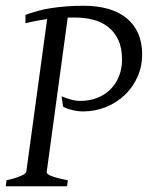

<svg xmlns="http://www.w3.org/2000/svg" viewBox="-20 -650 521 670"><path d="M476.1 -460Q476.1 -418.5 460 -382.1Q443.8 -345.7 415.8 -318.8Q387.7 -292 350.1 -276.6Q312.5 -261.2 270 -261.2Q251.5 -261.2 232.4 -265.9Q213.4 -270.5 200.2 -277.8L194.8 -314Q211.4 -307.1 227.8 -302.5Q244.1 -297.9 259.8 -297.9Q292 -297.9 318.8 -308.3Q345.7 -318.8 365 -337.9Q384.3 -356.9 395 -383.5Q405.8 -410.2 405.8 -441.9Q405.8 -482.9 392.6 -511Q379.4 -539.1 356.9 -556.4Q334.5 -573.7 304.7 -581.3Q274.9 -588.9 242.2 -588.9H229Q222.7 -588.9 216.3 -588.4L143.1 -50.8Q142.1 -47.9 145 -44.4Q147.9 -41 156.2 -37.1Q164.6 -33.2 179.2 -29.3Q193.8 -25.4 216.8 -21L213.9 0H0L2.9 -21Q33.7 -27.8 52.2 -35.9Q70.8 -43.9 71.8 -50.8L144.5 -583.5Q127.4 -581.1 108.9 -577.6Q90.3 -574.2 68.8 -568.8V-598.1Q89.4 -605.5 111.1 -611.6Q132.8 -617.7 157.7 -621.6Q182.6 -625.5 211.2 -627.7Q239.7 -629.9 272.9 -629.9Q319.8 -629.9 357.4 -619.1Q395 -608.4 421.4 -586.9Q447.8 -565.4 461.9 -533.7Q476.1 -502 476.1 -460Z"/></svg>

Font: Gentium Plus
Style: Italic
Weight: 400
Italic angle: -8°
Designer: J. Victor Gaultney, Annie Olsen, Iska Routamaa
Foundry: SIL International
Version: Version 1.510